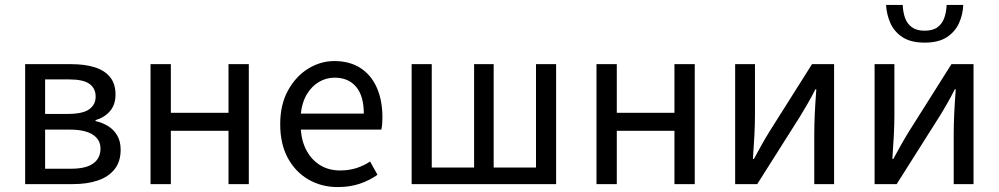

<svg xmlns="http://www.w3.org/2000/svg" viewBox="-20 -746 4047 778"><path d="M81.9 0V-486H268.9Q322.4 -486 362.5 -473.8Q402.7 -461.6 425.4 -434.4Q448.1 -407.1 448.1 -362.8Q448.1 -322.6 426.4 -296.6Q404.8 -270.7 367.2 -259.1V-255.5Q394.7 -249.2 417.7 -235.2Q440.7 -221.2 454.8 -197.5Q468.9 -173.8 468.9 -139.1Q468.9 -91.2 444.3 -60.3Q419.7 -29.4 376.5 -14.7Q333.2 0 276.6 0ZM162.8 -284.4H254.8Q315.6 -284.4 341.6 -303.3Q367.6 -322.1 367.6 -354.7Q367.6 -387.7 342.6 -406Q317.6 -424.2 260.5 -424.2H162.8ZM162.8 -62.3H267.8Q328.6 -62.3 357.9 -83.7Q387.2 -105.1 387.2 -143.7Q387.2 -180.5 355.5 -200.7Q323.9 -220.8 262.3 -220.8H162.8Z M590 0V-486.1H672.3V-288.8H905.9V-486.1H988.2V0H905.9V-215.9H672.3V0Z M1348.1 12Q1283.2 12 1230.4 -18.3Q1177.5 -48.6 1146.4 -105.5Q1115.4 -162.5 1115.4 -242.9Q1115.4 -322.1 1147.1 -379.6Q1178.7 -437 1228.8 -467.8Q1278.8 -498.6 1334.3 -498.6Q1396.7 -498.6 1440.2 -470.6Q1483.8 -442.7 1506.7 -391.2Q1529.6 -339.8 1529.6 -270Q1529.6 -256.3 1528.7 -244.6Q1527.8 -232.9 1525.2 -220.8H1198.9Q1202.6 -170.9 1223.4 -133.8Q1244.1 -96.7 1278.4 -76Q1312.8 -55.3 1358.7 -55.3Q1394.2 -55.3 1424.4 -65Q1454.7 -74.8 1479.7 -91.6L1509.6 -37.7Q1478.3 -15.4 1438.4 -1.7Q1398.5 12 1348.1 12ZM1198.9 -285.6H1454.2Q1454.2 -357 1423.1 -394.2Q1391.9 -431.3 1336.1 -431.3Q1302.3 -431.3 1272.9 -414.3Q1243.5 -397.2 1223.7 -364.6Q1203.9 -331.9 1198.9 -285.6Z M1648 0V-486.1H1729.5V-67H1901.1V-486.1H1980.4V-67H2151.9V-486.1H2233.4V0Z M2397 0V-486.1H2479.3V-288.8H2712.9V-486.1H2795.2V0H2712.9V-215.9H2479.3V0Z M2958.9 0V-486H3039.2V-284.1Q3039.2 -244.7 3037 -199.3Q3034.7 -153.8 3030.9 -102.1H3034.9Q3049.3 -128.8 3066.5 -159.5Q3083.8 -190.2 3097.5 -212.2L3270.3 -486H3359.8V0H3279.5V-201.9Q3279.5 -240.6 3281.6 -286.1Q3283.8 -331.6 3287.8 -383.9H3283.8Q3270.1 -356.3 3252.8 -326.2Q3235.6 -296.1 3221.2 -273.1L3048.4 0Z M3523.9 0V-486H3604.2V-284.1Q3604.2 -244.7 3602 -199.3Q3599.7 -153.8 3595.9 -102.1H3599.9Q3614.3 -128.8 3631.5 -159.5Q3648.8 -190.2 3662.5 -212.2L3835.3 -486H3924.8V0H3844.5V-201.9Q3844.5 -240.6 3846.6 -286.1Q3848.8 -331.6 3852.8 -383.9H3848.8Q3835.1 -356.3 3817.8 -326.2Q3800.6 -296.1 3786.2 -273.1L3613.4 0ZM3726.8 -573.3Q3670.7 -573.3 3637.1 -595.3Q3603.5 -617.3 3588 -652.3Q3572.6 -687.3 3570.3 -726.1H3637.9Q3638.9 -697.8 3647.1 -674Q3655.4 -650.2 3674.7 -635.9Q3694 -621.6 3726.8 -621.6Q3760.3 -621.6 3779.2 -635.9Q3798.2 -650.2 3806.5 -674Q3814.8 -697.8 3815.8 -726.1H3883.3Q3881.7 -687.3 3866 -652.3Q3850.2 -617.3 3816.6 -595.3Q3782.9 -573.3 3726.8 -573.3Z"/></svg>

Font: Source Sans Variable
Style: Regular
Weight: 200
Designer: Paul D. Hunt
Foundry: Adobe Systems Incorporated
Version: Version 3.006;hotconv 1.0.111;makeotfexe 2.5.65597